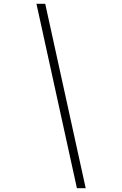

<svg xmlns="http://www.w3.org/2000/svg" viewBox="-20 -843 640 1006"><path d="M429 143H383L171 -823H217Z"/></svg>

Font: Iosevka Aile XLt Obl
Style: Regular
Weight: 200
Italic angle: -9°
Designer: Belleve Invis
Foundry: Belleve Invis
Version: Version 31.1.0; ttfautohint (v1.8.4)